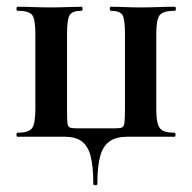

<svg xmlns="http://www.w3.org/2000/svg" viewBox="-20 -406 571 570"><path d="M257 140Q257 88 249 57.5Q241 27 222.5 13.5Q204 0 173 0H32Q29 0 29 -6Q29 -12 32 -12Q66 -12 75.5 -26Q85 -40 85 -83V-305Q85 -349 75.5 -361.5Q66 -374 32 -374Q29 -374 29 -380Q29 -386 32 -386Q53 -386 78.5 -385Q104 -384 131 -384Q156 -384 180 -385Q204 -386 222 -386Q225 -386 225 -380Q225 -374 222 -374Q195 -374 187 -361.5Q179 -349 179 -305V-81Q179 -54 180 -42Q181 -30 187.5 -27.5Q194 -25 208 -25H320Q336 -25 342 -27.5Q348 -30 349.5 -42.5Q351 -55 351 -83V-305Q351 -349 343.5 -361.5Q336 -374 309 -374Q306 -374 306 -380Q306 -386 309 -386Q327 -386 350 -385Q373 -384 396 -384Q425 -384 451 -385Q477 -386 499 -386Q502 -386 502 -380Q502 -374 499 -374Q465 -374 454.5 -361.5Q444 -349 444 -305V-81Q444 -53 448.5 -38Q453 -23 464.5 -17.5Q476 -12 498 -12Q501 -12 501 -6Q501 0 498 0H357Q325 0 305.5 13.5Q286 27 277.5 57.5Q269 88 269 140Q269 144 263 144Q257 144 257 140Z"/></svg>

Font: Cormorant
Style: Bold
Weight: 700
Designer: Christian Thalmann (Catharsis Fonts)
Foundry: Catharsis Fonts
Version: Version 4.000